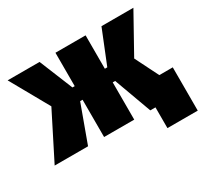

<svg xmlns="http://www.w3.org/2000/svg" viewBox="-134 -709 1089 1026"><g transform="rotate(-30 410.0 -196.0)"><path d="M311 0H497V-230H512L596 0H628V128H815V-139H732L660 -283L792 -520H595L512 -314H497V-520H311V-314H297L213 -520H16L149 -283L6 0H212L296 -230H311Z"/></g></svg>

Font: Fixel Display Black
Style: Regular
Weight: 900
Designer: AlfaBravo + MacPaw
Foundry: Kyrylo Tkachov, Marchela Mozhyna, Serhii Makarenko, Maria Weinstein, Zakhar Kryvoshyya
Version: Version 1.211